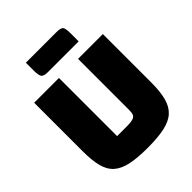

<svg xmlns="http://www.w3.org/2000/svg" viewBox="-231 -950 1095 1095"><g transform="rotate(-45 317.0 -402.5)"><path d="M316 15Q234 15 180.5 3.5Q127 -8 96 -35.5Q65 -63 52.5 -111.5Q40 -160 40 -234V-625H240V-156H320Q350 -156 366 -160.5Q382 -165 388 -176.5Q394 -188 394 -209V-625H594V-234Q594 -161 581 -112.5Q568 -64 537 -36Q506 -8 452 3.5Q398 15 316 15ZM221 -693Q185 -693 176.5 -706.5Q168 -720 168 -757V-820H415Q451 -820 459 -807.5Q467 -795 467 -757V-693Z"/></g></svg>

Font: Changa ExtraBold
Style: Regular
Weight: 800
Designer: Eduardo Rodriguez Tunni
Foundry: Eduardo Rodriguez Tunni
Version: Version 3.002; ttfautohint (v1.8.2)